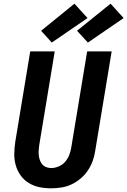

<svg xmlns="http://www.w3.org/2000/svg" viewBox="-20 -1014 691 1042"><path d="M257 8Q224 8 193 1.5Q162 -5 136 -21Q110 -37 92 -62Q74 -87 65.5 -117Q57 -147 57.5 -179.5Q58 -212 63 -245L144 -735H277L193 -227Q191 -213 190 -199Q189 -185 190.5 -171Q192 -157 196.5 -144.5Q201 -132 209.5 -122Q218 -112 231 -107Q244 -102 258 -102Q278 -102 299 -111Q320 -120 334 -136.5Q348 -153 356 -173.5Q364 -194 367 -215L453 -735H586L497 -197Q493 -169 483.5 -142Q474 -115 457.5 -90Q441 -65 418 -45.5Q395 -26 368.5 -13.5Q342 -1 313.5 3.5Q285 8 257 8ZM457 -783 398 -847 580 -994 651 -916ZM261 -783 203 -847 384 -994 455 -916Z"/></svg>

Font: Iosevka Extrabold Extended
Style: Italic
Weight: 800
Width: 7
Italic angle: -9°
Monospace: yes
Designer: Belleve Invis
Foundry: Belleve Invis
Version: Version 32.5.0; ttfautohint (v1.8.4)